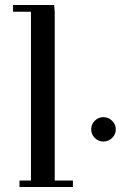

<svg xmlns="http://www.w3.org/2000/svg" viewBox="-20 -749 533 769"><path d="M32.2 -702.1V-729H196.8L199.2 -702.1V-25.9H272V0H58.1V-25.9H104V-702.1ZM359.6 -196.5Q345.2 -210.9 345.2 -231Q345.2 -251 359.6 -265.4Q374 -279.8 394 -279.8Q414.1 -279.8 429 -265.4Q443.8 -251 443.8 -231Q443.8 -210.9 429 -196.5Q414.1 -182.1 394 -182.1Q374 -182.1 359.6 -196.5Z"/></svg>

Font: Dehuti Alt
Style: Bold
Weight: 700
Version: Version 1.2